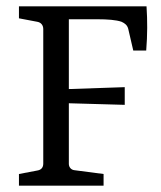

<svg xmlns="http://www.w3.org/2000/svg" viewBox="-20 -588 511 608"><path d="M375 -256V-312L198 -306V-527H289C320 -527 348 -525 365 -519C376 -514 383 -508 386 -497L402 -428H443C447 -478 447 -522 444 -568H40V-530L98 -519C110 -517 117 -508 117 -496V-70C117 -58 111 -50 98 -48L40 -37V0H308V-37L216 -49C205 -50 198 -59 198 -69V-261Z"/></svg>

Font: Yrsa
Style: Regular
Weight: 400
Designer: Anna Giedrys (Yrsa+Rasa design), David Brezina (Yrsa art-direction, Rasa art-direction, design)
Foundry: Rosetta Type Foundry
Version: Version 1.001;PS 1.1;hotconv 1.0.88;makeotf.lib2.5.647800